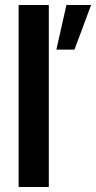

<svg xmlns="http://www.w3.org/2000/svg" viewBox="-20 -743 382 763"><path d="M54 0V-723H174V0ZM204 -546 244 -723H342L276 -546Z"/></svg>

Font: Archivo Narrow
Style: Bold
Weight: 700
Designer: Hector Gatti
Foundry: Omnibus-Type
Version: Version 3.002